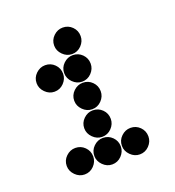

<svg xmlns="http://www.w3.org/2000/svg" viewBox="-98 -777 597 654"><g transform="rotate(-20 200.0 -450.0)"><path d="M152 -650Q152 -631 166.5 -616.5Q181 -602 200 -602Q220 -602 234 -616.5Q248 -631 248 -650Q248 -670 234 -684Q220 -698 200 -698Q181 -698 166.5 -684Q152 -670 152 -650ZM52 -550Q52 -531 66.5 -516.5Q81 -502 100 -502Q120 -502 134 -516.5Q148 -531 148 -550Q148 -570 134 -584Q120 -598 100 -598Q81 -598 66.5 -584Q52 -570 52 -550ZM152 -550Q152 -531 166.5 -516.5Q181 -502 200 -502Q220 -502 234 -516.5Q248 -531 248 -550Q248 -570 234 -584Q220 -598 200 -598Q181 -598 166.5 -584Q152 -570 152 -550ZM152 -450Q152 -431 166.5 -416.5Q181 -402 200 -402Q220 -402 234 -416.5Q248 -431 248 -450Q248 -470 234 -484Q220 -498 200 -498Q181 -498 166.5 -484Q152 -470 152 -450ZM152 -350Q152 -331 166.5 -316.5Q181 -302 200 -302Q220 -302 234 -316.5Q248 -331 248 -350Q248 -370 234 -384Q220 -398 200 -398Q181 -398 166.5 -384Q152 -370 152 -350ZM52 -250Q52 -231 66.5 -216.5Q81 -202 100 -202Q120 -202 134 -216.5Q148 -231 148 -250Q148 -270 134 -284Q120 -298 100 -298Q81 -298 66.5 -284Q52 -270 52 -250ZM152 -250Q152 -231 166.5 -216.5Q181 -202 200 -202Q220 -202 234 -216.5Q248 -231 248 -250Q248 -270 234 -284Q220 -298 200 -298Q181 -298 166.5 -284Q152 -270 152 -250ZM252 -250Q252 -231 266.5 -216.5Q281 -202 300 -202Q320 -202 334 -216.5Q348 -231 348 -250Q348 -270 334 -284Q320 -298 300 -298Q281 -298 266.5 -284Q252 -270 252 -250Z"/></g></svg>

Font: Matrix Sans Print
Style: Regular
Weight: 400
Designer: Brad Neil
Version: Version 1.100